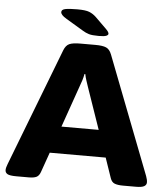

<svg xmlns="http://www.w3.org/2000/svg" viewBox="-58 -927 852 981"><g transform="rotate(5 367.5 -436.5)"><path d="M63 2Q28 2 16.5 -5Q5 -12 5 -25Q5 -37 13 -57L245 -660Q255 -686 273 -694Q291 -702 329 -702H406Q444 -702 462 -694Q480 -686 490 -660L723 -57Q730 -38 730 -25Q730 -12 718 -5Q706 2 676 2H609Q583 2 567 -4Q551 -10 544 -31L509 -133H222L186 -31Q179 -11 165.5 -4.5Q152 2 126 2ZM345 -485 270 -271H461L387 -485Q382 -500 376.5 -516.5Q371 -533 368 -549H364Q361 -533 356 -516.5Q351 -500 345 -485ZM419 -749Q385 -749 368.5 -754Q352 -759 336 -769L249 -821Q232 -831 225 -839Q218 -847 218 -854Q218 -867 237.5 -871Q257 -875 299 -875Q341 -875 360 -867.5Q379 -860 395 -845L453 -788Q462 -779 465 -773.5Q468 -768 468 -764Q468 -758 458 -753.5Q448 -749 419 -749Z"/></g></svg>

Font: Asap Expanded ExtraBold
Style: Regular
Weight: 800
Width: 7
Designer: Pablo Cosgaya
Foundry: Omnibus-Type
Version: Version 3.001; ttfautohint (v1.8.4.7-5d5b)